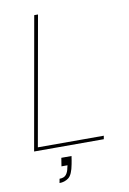

<svg xmlns="http://www.w3.org/2000/svg" viewBox="-96 -758 673 1001"><g transform="rotate(-10 240.0 -257.5)"><path d="M34 0 158 -700H178L57 -18H406L403 0ZM136 185 140 163Q164 163 175 149.5Q186 136 190 113L193 101H161L168 57H222Q220 69 218.5 80Q217 91 215 99Q205 154 184 169.5Q163 185 136 185Z"/></g></svg>

Font: DM Sans 24pt Thin
Style: Italic
Weight: 250
Italic angle: -10°
Designer: Colophon Foundry, Jonny Pinhorn
Foundry: Colophon Foundry
Version: Version 4.004;gftools[0.9.30]